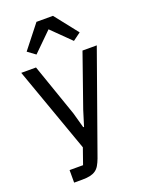

<svg xmlns="http://www.w3.org/2000/svg" viewBox="-176 -854 859 1137"><g transform="rotate(-20 253.0 -285.5)"><path d="M401 -518H491L266 113Q257 137 247 154Q237 171 222.5 181Q208 191 188 195.5Q168 200 138 200H87V121H172L207 21L15 -518H108L223 -187L250 -90H255L285 -187ZM307 -771 422 -625 373 -589 255 -705 137 -589 88 -625 203 -771Z"/></g></svg>

Font: IBM Plex Sans Text
Style: Regular
Weight: 450
Designer: Mike Abbink, Paul van der Laan, Pieter van Rosmalen
Foundry: Bold Monday
Version: Version 3.005